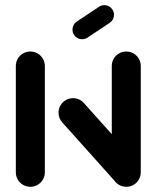

<svg xmlns="http://www.w3.org/2000/svg" viewBox="-20 -716 600 736"><path d="M96.3 0Q81.1 0 68.3 -7.4Q55.6 -14.8 48.1 -27.6Q40.7 -40.4 40.7 -55.6V-463Q40.7 -478.1 48.1 -490.9Q55.6 -503.7 68.3 -511.1Q81.1 -518.5 96.3 -518.5Q111.5 -518.5 124.3 -511.1Q137 -503.7 144.4 -490.9Q151.9 -478.1 151.9 -463V-55.6Q151.9 -40.4 144.4 -27.6Q137 -14.8 124.3 -7.4Q111.5 0 96.3 0ZM204.4 -284.1Q204.4 -299.3 211.9 -312Q219.3 -324.8 232 -332.2Q244.8 -339.6 260 -339.6Q272.2 -339.6 283 -334.8Q293.7 -330 301.5 -321.1L510 -88.1L427 -14.1L218.5 -247Q204.4 -263 204.4 -284.1ZM464.1 0Q448.9 0 436.1 -7.4Q423.3 -14.8 415.9 -27.6Q408.5 -40.4 408.5 -55.6V-463Q408.5 -478.1 415.9 -490.9Q423.3 -503.7 436.1 -511.1Q448.9 -518.5 464.1 -518.5Q479.3 -518.5 492 -511.1Q504.8 -503.7 512.2 -490.9Q519.6 -478.1 519.6 -463V-55.6Q519.6 -40.4 512.2 -27.6Q504.8 -14.8 492 -7.4Q479.3 0 464.1 0ZM294.8 -565.6Q279.6 -565.6 268.7 -576.5Q257.8 -587.4 257.8 -602.6Q257.8 -611.9 262 -619.8Q266.3 -627.8 273.7 -633L359.3 -690Q368.5 -696.3 380 -696.3Q395.2 -696.3 406.1 -685.4Q417 -674.4 417 -659.3Q417 -650 412.8 -642Q408.5 -634.1 401.1 -628.9L315.6 -571.9Q306.3 -565.6 294.8 -565.6Z"/></svg>

Font: 26F Galaxy Sans Black
Style: Regular
Weight: 900
Designer: C₂₉H₂₅N₃O₅
Version: Version 1.100